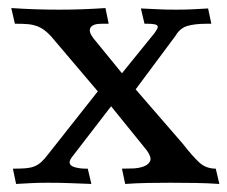

<svg xmlns="http://www.w3.org/2000/svg" viewBox="-20 -454 565 477"><path d="M256 -190 159 -64Q153 -56 153 -51Q153 -42 166 -38.5Q179 -35 193 -35H198L207 3Q181 2 154.5 1Q128 0 99 0Q75 0 56.5 1Q38 2 20 3L12 -35H16Q32 -35 44 -36Q56 -37 65 -40.5Q74 -44 82 -51Q90 -58 99 -70L223 -227L116 -353Q104 -368 93.5 -376.5Q83 -385 72 -389Q61 -393 49 -394Q37 -395 22 -395H17L8 -434Q37 -432 67 -431Q97 -430 127 -430Q156 -430 184.5 -431Q213 -432 242 -434L250 -395H232Q211 -395 205 -385.5Q199 -376 212 -359L283 -272L364 -372Q372 -383 372 -387Q372 -392 364.5 -393.5Q357 -395 348 -395H339L330 -433Q356 -432 372.5 -431Q389 -430 418 -430Q442 -430 460.5 -431Q479 -432 497 -433L505 -395H493Q464 -395 445.5 -389.5Q427 -384 416 -365L317 -232L434 -97Q459 -65 475.5 -50Q492 -35 516 -35L525 3Q496 1 464.5 0.5Q433 0 403 0Q374 0 347 0.5Q320 1 291 3L283 -35Q294 -35 309.5 -35.5Q325 -36 337 -40.5Q349 -45 353 -54Q357 -63 345 -80Z"/></svg>

Font: Lusitana
Style: Regular
Weight: 400
Designer: Ana Paula Megda
Foundry: Ana Paula Megda
Version: Version 1.000; ttfautohint (v1.1) -l 8 -r 50 -G 200 -x 14 -D